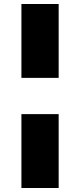

<svg xmlns="http://www.w3.org/2000/svg" viewBox="-20 -832 400 959"><path d="M273 -812H87V-443H273ZM273 -262H87V107H273Z"/></svg>

Font: Fira Sans Heavy
Style: Regular
Weight: 900
Designer: bBox Type GmbH & Carrois Corporate GbR & Edenspiekermann AG
Foundry: bBox Type GmbH & Carrois Corporate GbR & Edenspiekermann AG
Version: Version 4.300;PS 004.300;hotconv 1.0.88;makeotf.lib2.5.64775